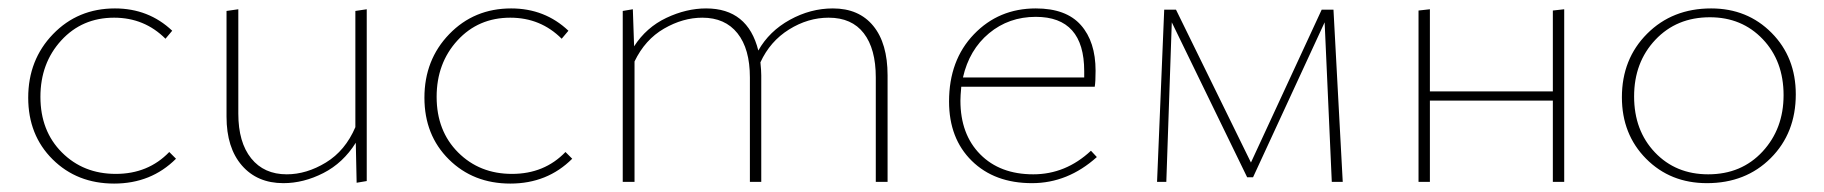

<svg xmlns="http://www.w3.org/2000/svg" viewBox="-20 -432 4332 456"><path d="M47 -200Q47 -290 106 -351Q165 -412 253 -412Q333 -412 389 -359L373 -340Q323 -390 251 -390Q175 -390 125.5 -336Q76 -282 76 -202Q76 -121 127 -70Q178 -19 255 -19Q332 -19 382 -71L398 -55Q339 4 251 4Q163 4 105 -53.5Q47 -111 47 -200Z M824 -406 851 -410V-2L827 2L825 -93Q795 -45 748 -21Q701 3 653 3Q591 3 554.5 -39Q518 -81 518 -155V-406L546 -410V-162Q546 -94 576.5 -56Q607 -18 661 -18Q708 -18 754 -46Q800 -74 824 -130Z M988 -200Q988 -290 1047 -351Q1106 -412 1194 -412Q1274 -412 1330 -359L1314 -340Q1264 -390 1192 -390Q1116 -390 1066.5 -336Q1017 -282 1017 -202Q1017 -121 1068 -70Q1119 -19 1196 -19Q1273 -19 1323 -71L1339 -55Q1280 4 1192 4Q1104 4 1046 -53.5Q988 -111 988 -200Z M1958 -412Q2020 -412 2054 -370.5Q2088 -329 2088 -253V0H2060V-248Q2060 -316 2031.5 -353Q2003 -390 1948 -390Q1899 -390 1854 -362Q1809 -334 1786 -284Q1788 -264 1788 -253V0H1761V-248Q1761 -316 1731.5 -353Q1702 -390 1648 -390Q1602 -390 1557 -364Q1512 -338 1487 -286V0H1459V-406L1483 -410L1486 -322Q1515 -367 1562.5 -389.5Q1610 -412 1657 -412Q1756 -412 1781 -312Q1807 -358 1856 -385Q1905 -412 1958 -412Z M2571 -74 2585 -59Q2516 3 2431 3Q2342 3 2288 -50Q2234 -103 2234 -191Q2234 -289 2293 -350.5Q2352 -412 2440 -412Q2512 -412 2547 -372.5Q2582 -333 2582 -264Q2582 -238 2580 -226H2263Q2261 -204 2261 -193Q2261 -113 2308 -65.5Q2355 -18 2434 -18Q2511 -18 2571 -74ZM2440 -392Q2376 -392 2329 -353Q2282 -314 2267 -248H2555V-263Q2555 -392 2440 -392Z M3169 0H3143L3126 -379L2956 -11H2942L2763 -379L2750 0H2728L2745 -409H2773L2951 -46L3119 -409H3147Z M3668 -407 3695 -410V0H3668V-193H3376V0H3349V-407L3376 -410V-215H3668Z M4034 3Q3947 3 3889.5 -55Q3832 -113 3832 -201Q3832 -292 3892 -352Q3952 -412 4044 -412Q4130 -412 4187.5 -354Q4245 -296 4245 -208Q4245 -116 4185.5 -56.5Q4126 3 4034 3ZM4037 -18Q4116 -18 4166 -72Q4216 -126 4216 -206Q4216 -287 4166.5 -339Q4117 -391 4041 -391Q3962 -391 3911.5 -337.5Q3861 -284 3861 -203Q3861 -122 3910.5 -70Q3960 -18 4037 -18Z"/></svg>

Font: EauTestInfant Extralight
Style: Regular
Weight: 250
Designer: Christian Thalmann (Catharsis Fonts)
Version: Version 0.001;PS 000.001;hotconv 1.0.88;makeotf.lib2.5.64775